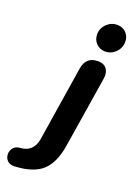

<svg xmlns="http://www.w3.org/2000/svg" viewBox="-274 -783 728 1038"><g transform="rotate(20 89.5 -263.5)"><path d="M-105 140Q-105 119 -91.5 103.5Q-78 88 -55 87Q21 82 34 4L102 -428Q114 -498 183 -498Q212 -498 228 -481.5Q244 -465 244 -435Q244 -430 242 -416L178 -14Q162 91 110.5 138.5Q59 186 -49 191Q-76 192 -90.5 177Q-105 162 -105 140ZM127 -633Q127 -668 152.5 -693Q178 -718 213 -718Q244 -718 264 -697.5Q284 -677 284 -647Q284 -611 259 -585.5Q234 -560 199 -560Q168 -560 147.5 -581Q127 -602 127 -633Z"/></g></svg>

Font: SN Pro Bold
Style: Bold Italic
Weight: 700
Italic angle: -9°
Designer: Tobias Whetton
Foundry: Supernotes
Version: Version 1.003